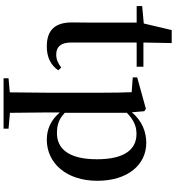

<svg xmlns="http://www.w3.org/2000/svg" viewBox="27 -753 985 1079"><g transform="rotate(90 519.5 -213.5)"><path d="M241 16C303 16 346 -7 375 -48L360 -65C333 -46 314 -37 286 -37C244 -37 219 -62 219 -121V-489H355V-527H219L222 -686H149L112 -529L14 -520V-489H107V-223C107 -185 106 -161 106 -126C106 -29 150 16 241 16Z M765 16C896 16 996 -93 996 -268C996 -440 905 -543 783 -543C720 -543 659 -519 611 -462L605 -532L592 -541L415 -492V-467L498 -461C500 -412 501 -366 501 -299V19L499 224L420 231V259H703V231L614 223L612 19V-57C657 -4 710 16 765 16ZM614 -434C658 -477 694 -488 733 -488C819 -488 875 -422 875 -266C875 -100 811 -41 728 -41C684 -41 650 -51 614 -85Z"/></g></svg>

Font: Noto Serif CJK HK SemiBold
Style: Regular
Weight: 600
Designer: Ryoko NISHIZUKA 西塚涼子 (kana & ideographs); Frank Grießhammer (Latin, Greek & Cyrillic); Wenlong ZHANG 张文龙 (bopomofo); San
Foundry: Adobe
Version: Version 2.001;hotconv 1.1.0;makeotfexe 2.6.0